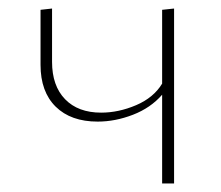

<svg xmlns="http://www.w3.org/2000/svg" viewBox="-20 -430 518 450"><path d="M360 -407 388 -410V0H360V-208Q333 -177 291.5 -161Q250 -145 209 -145Q146 -145 110.5 -180Q75 -215 75 -278V-407L102 -410V-285Q102 -229 132.5 -197.5Q163 -166 217 -166Q258 -166 299 -183.5Q340 -201 360 -234Z"/></svg>

Font: EauTestInfant Extralight
Style: Regular
Weight: 250
Designer: Christian Thalmann (Catharsis Fonts)
Version: Version 0.001;PS 000.001;hotconv 1.0.88;makeotf.lib2.5.64775